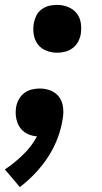

<svg xmlns="http://www.w3.org/2000/svg" viewBox="-40 -548 416 783"><path d="M193 -333Q170 -333 148.5 -341.5Q127 -350 114 -367.5Q101 -385 97.5 -408Q94 -431 98 -454Q101 -470 108.5 -485Q116 -500 130.5 -510.5Q145 -521 161 -524.5Q177 -528 193 -528Q216 -528 237.5 -519.5Q259 -511 272.5 -494Q286 -477 289.5 -454Q293 -431 289 -407Q286 -391 277.5 -376Q269 -361 255 -351Q241 -341 225 -337Q209 -333 193 -333ZM41 215 -20 143Q19 117 54 83Q89 49 111 8Q93 7 75.5 -0.5Q58 -8 46.5 -21.5Q35 -35 29.5 -52.5Q24 -70 24 -89Q24 -95 24.5 -101Q25 -107 26 -113Q29 -129 37.5 -144Q46 -159 59.5 -169Q73 -179 89.5 -183Q106 -187 122 -187Q146 -187 167 -178.5Q188 -170 201 -152.5Q214 -135 217 -111.5Q220 -88 216 -65Q210 -25 195.5 14Q181 53 158 89Q135 125 105.5 156.5Q76 188 41 215Z"/></svg>

Font: Iosevka QP
Style: Bold Italic
Weight: 700
Italic angle: -9°
Designer: Belleve Invis
Foundry: Belleve Invis
Version: Version 20.0.0; ttfautohint (v1.8.4)